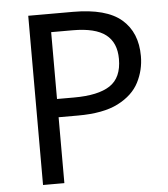

<svg xmlns="http://www.w3.org/2000/svg" viewBox="-52 -761 708 807"><g transform="rotate(-5 302.5 -357.0)"><path d="M286 -714Q426 -714 490 -659Q554 -604 554 -504Q554 -445 527.5 -393.5Q501 -342 438.5 -310Q376 -278 269 -278H187V0H97V-714ZM278 -637H187V-355H259Q361 -355 411 -388Q461 -421 461 -500Q461 -569 417 -603Q373 -637 278 -637Z"/></g></svg>

Font: Noto Sans Nushu
Style: Regular
Weight: 400
Designer: Lisa Huang
Foundry: Lisa Huang
Version: Version 1.003; ttfautohint (v1.8.4.7-5d5b)